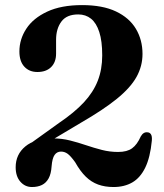

<svg xmlns="http://www.w3.org/2000/svg" viewBox="-20 -736 658 772"><path d="M120 -132 94.5 -153.5 218.5 -242.5Q279 -283.5 317 -324.2Q355 -365 373 -411Q391 -457 391 -513.5Q391 -571 379.2 -607.2Q367.5 -643.5 346 -660.8Q324.5 -678 294.5 -678Q248 -678 226.8 -649.2Q205.5 -620.5 205.5 -576V-520.5Q205.5 -486 185.5 -466.2Q165.5 -446.5 130.5 -446.5Q97.5 -446.5 77.8 -468Q58 -489.5 58 -529Q58 -578 85.8 -620.5Q113.5 -663 169.8 -689.2Q226 -715.5 310 -715.5Q392.5 -715.5 446.2 -690Q500 -664.5 526.5 -620Q553 -575.5 553 -519Q553 -470 528.8 -426.5Q504.5 -383 450 -338.8Q395.5 -294.5 304.5 -242ZM43 -63.5Q43 -115 81.8 -147.2Q120.5 -179.5 193.5 -179.5Q229 -179.5 261.5 -171.2Q294 -163 325.8 -152.2Q357.5 -141.5 389.5 -133.2Q421.5 -125 455 -125Q491 -125 511.2 -139.8Q531.5 -154.5 546 -187.5Q551.5 -197 558.2 -201Q565 -205 573 -204Q582.5 -203.5 587.2 -195.5Q592 -187.5 590.5 -170.5Q584 -103 564 -62Q544 -21 512 -2.5Q480 16 436.5 16Q402 16 374.5 6Q347 -4 324.8 -25.8Q302.5 -47.5 282 -84Q264 -109 251.8 -117.8Q239.5 -126.5 225.5 -126.5Q209 -126.5 199.5 -113Q190 -99.5 187.5 -67.5Q185.5 -37 175.5 -18.8Q165.5 -0.5 148.5 7.8Q131.5 16 108.5 16Q80.5 16 61.8 -5.5Q43 -27 43 -63.5Z"/></svg>

Font: Fraunces SemiBold
Style: Regular
Weight: 600
Version: Version 1.000;[b76b70a41]